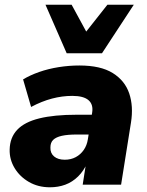

<svg xmlns="http://www.w3.org/2000/svg" viewBox="-20 -784 625 815"><path d="M192 11Q142 11 103 -11.5Q64 -34 42 -70.5Q20 -107 21 -149Q22 -200 53 -233Q84 -266 147 -281.5Q210 -297 306 -297H383L369 -213H306Q267 -213 242.5 -207.5Q218 -202 206 -190.5Q194 -179 194 -158Q193 -134 209.5 -120Q226 -106 255 -106Q281 -106 301.5 -117Q322 -128 335.5 -147.5Q349 -167 353 -193L371 -305Q377 -340 356 -358.5Q335 -377 287 -377Q244 -377 200.5 -365.5Q157 -354 112 -330L78 -447Q108 -465 146.5 -478.5Q185 -492 229 -499Q273 -506 317 -506Q407 -506 458.5 -474Q510 -442 528.5 -387.5Q547 -333 536 -264L494 0H331L346 -96H352Q336 -59 311.5 -35Q287 -11 257 0Q227 11 192 11ZM263 -558 173 -764H284L346 -650L436 -764H548L413 -558Z"/></svg>

Font: Nunito Sans 11pt Black
Style: Italic
Weight: 900
Italic angle: -9°
Version: Version 3.101;gftools[0.9.27]